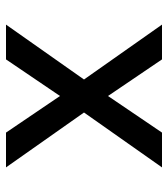

<svg xmlns="http://www.w3.org/2000/svg" viewBox="20 -580 560 640"><g transform="rotate(90 300.0 -260.0)"><path d="M62 0 245 -260 62 -520H178L300 -340L422 -520H538L355 -260L538 0H422L300 -180L178 0Z"/></g></svg>

Font: Iosevka Custom Medium Extended
Style: Regular
Weight: 500
Width: 7
Monospace: yes
Designer: Belleve Invis
Foundry: Belleve Invis
Version: Version 11.2.4; ttfautohint (v1.8.4)